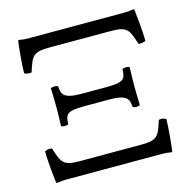

<svg xmlns="http://www.w3.org/2000/svg" viewBox="-98 -746 844 847"><g transform="rotate(-15 324.0 -322.5)"><path d="M534 0C558 0 566 1 583 4C586 4 587 3 587 1C589 -7 599 -103 599 -144C588 -150 578 -151 566 -149C544 -80 538 -63 463 -63H181C106 -63 100 -80 78 -149C66 -151 56 -150 45 -144C45 -101 55 -7 57 1C57 3 58 4 61 4C78 1 86 0 110 0ZM110 -645C86 -645 78 -646 61 -649C58 -649 57 -648 57 -646C55 -638 45 -542 45 -501C56 -495 66 -494 78 -496C100 -565 106 -582 181 -582H463C538 -582 544 -565 566 -496C578 -494 588 -495 599 -501C599 -544 589 -638 587 -646C587 -648 586 -649 583 -649C566 -646 558 -645 534 -645ZM266 -348C181 -348 178 -372 175 -406C169 -412 148 -412 142 -406C143 -371 144 -352 144 -318C144 -285 143 -264 142 -234C148 -228 169 -228 175 -234C177 -278 181 -292 266 -292H378C463 -292 466 -268 469 -234C475 -228 496 -228 502 -234C501 -269 500 -288 500 -322C500 -355 501 -376 502 -406C496 -412 475 -412 469 -406C467 -362 463 -348 378 -348Z"/></g></svg>

Font: Libertinus Math
Style: Regular
Weight: 400
Designer: Philipp H. Poll, Khaled Hosny
Foundry: Caleb Maclennan
Version: Version 7.050;RELEASE